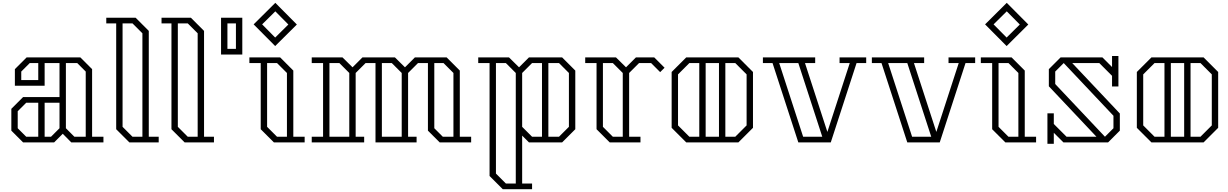

<svg xmlns="http://www.w3.org/2000/svg" viewBox="-20 -1005 8667 1355"><path d="M710 -40V0H483L423 -61L362 0H143L60 -83V-237L143 -320H400V-560H295V-400H85V-517L168 -600H547L630 -517V-40ZM250 -560H190L130 -500V-440H250ZM505 -40H585V-500L525 -560H445V-100ZM165 -40H250V-280H165L105 -220V-100ZM400 -100V-280H295V-40H340Z M1100 -40V0H893L800 -93V-840H730V-880H937L1030 -787V-40ZM915 -40H985V-770L915 -840H845V-110Z M1490 -40V0H1283L1190 -93V-840H1120V-880H1327L1420 -787V-40ZM1305 -40H1375V-770L1305 -840H1235V-110Z M1540 -620H1690V-880H1540ZM1645 -840V-660H1585V-840Z M1922 -680 1770 -833 1923 -985 2075 -832ZM1830 -833 1922 -740 2015 -832 1923 -925ZM2130 -40V0H1913L1820 -93V-560H1740V-600H1957L2050 -507V-40ZM1935 -40H2005V-490L1935 -560H1865V-110Z M3305 -40V0H3083L3000 -83V-560H2930L2860 -490V-40H2920V0H2630V-560H2560L2490 -490V-40H2550V0H2180V-40H2260V-560H2180V-600H2397L2468 -530L2538 -600H2767L2838 -530L2908 -600H3132L3225 -507V-40ZM2445 -40V-490L2375 -560H2305V-40ZM2815 -40V-490L2745 -560H2675V-40ZM3105 -40H3180V-490L3110 -560H3045V-100Z M4040 -507V-93L3947 0H3713L3665 -48V290H3735V330H3528L3435 237V-560H3355V-600H3572L3643 -530L3713 -600H3947ZM3620 290V-490L3550 -560H3480V220L3550 290ZM3735 -40H3805V-560H3735L3665 -490V-110ZM3995 -490 3925 -560H3850V-40H3925L3995 -110Z M4670 -527 4639 -496 4575 -560H4490L4420 -490V-40H4500V0H4283L4190 -93V-560H4110V-600H4327L4398 -530L4468 -600H4597ZM4375 -40V-490L4305 -560H4235V-110L4305 -40Z M5294 -497V-103L5191 0H4823L4720 -103V-497L4823 -600H5191ZM4845 -40H4915V-560H4845L4765 -480V-120ZM4960 -560V-40H5054V-560ZM5249 -480 5169 -560H5099V-40H5169L5249 -120Z M6093 -560H6025L5843 0H5614L5432 -560H5364V-600H5648H5733V-560H5661L5819 -74L5977 -560H5905V-600H6038H6093ZM5783 -40 5614 -560H5479L5648 -40Z M6862 -560H6794L6612 0H6383L6201 -560H6133V-600H6417H6502V-560H6430L6588 -74L6746 -560H6674V-600H6807H6862ZM6552 -40 6383 -560H6248L6417 -40Z M7084 -680 6932 -833 7085 -985 7237 -832ZM6992 -833 7084 -740 7177 -832 7085 -925ZM7292 -40V0H7075L6982 -93V-560H6902V-600H7119L7212 -507V-40ZM7097 -40H7167V-490L7097 -560H7027V-110Z M7883 -204V-83L7800 0H7485L7417 -68V10H7372V-205H7417V-130L7507 -40H7718L7382 -396V-517L7465 -600H7760L7828 -532V-610H7873V-395H7828V-470L7738 -560H7547ZM7838 -188 7487 -560 7427 -500V-412L7778 -40L7838 -100Z M8577 -497V-103L8474 0H8106L8003 -103V-497L8106 -600H8474ZM8128 -40H8198V-560H8128L8048 -480V-120ZM8243 -560V-40H8337V-560ZM8532 -480 8452 -560H8382V-40H8452L8532 -120Z"/></svg>

Font: Kumar One Outline
Style: Regular
Weight: 400
Designer: Parimal Parmar
Foundry: Indian Type Foundry
Version: Version 1.000;PS 1.000;hotconv 1.0.88;makeotf.lib2.5.647800